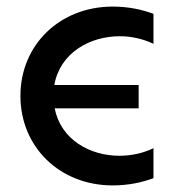

<svg xmlns="http://www.w3.org/2000/svg" viewBox="-20 -556 558 583"><path d="M322 7C370 7 411 -2 446 -15V-106C415 -91 379 -83 343 -83C254 -83 165 -131 146 -227H401V-298H145C162 -395 252 -446 344 -446C379 -446 414 -438 446 -423V-514C411 -527 370 -536 322 -536C162 -536 42 -420 42 -265C42 -109 162 7 322 7Z"/></svg>

Font: Chess Sans Medium
Style: Regular
Weight: 500
Designer: Wolf Bōese
Foundry: Wolf Bōese
Version: Version 7.223;Glyphs 3.3 (3306)